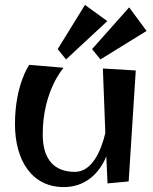

<svg xmlns="http://www.w3.org/2000/svg" viewBox="-20 -738 623 782"><path d="M399 -459 409 -196C391 -121 354 -38 285 -38C205 -38 154 -84 154 -191C154 -368 239 -462 239 -462L99 -474C99 -474 41 -392 41 -233C41 -84 110 24 240 24C324 24 383 -28 413 -101L418 9L504 1L533 -451ZM326 -718 215 -538 249 -496 417 -652ZM506 -708 355 -538 389 -496 577 -612Z"/></svg>

Font: Original Surfer
Style: Regular
Weight: 400
Designer: Astigmatic (AOETI)
Foundry: Astigmatic (AOETI)
Version: Version 1.001